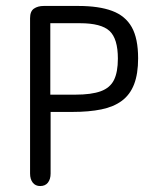

<svg xmlns="http://www.w3.org/2000/svg" viewBox="-20 -616 529 645"><path d="M150 -240H223Q279 -240 320.5 -248.5Q362 -257 389.5 -277.5Q417 -298 430.5 -333Q444 -368 444 -420Q444 -487 422.5 -525Q401 -563 356.5 -579.5Q312 -596 243 -596H127Q107 -596 94 -587Q81 -578 81 -555V-33Q81 -14 90 -2.5Q99 9 115 9Q132 9 141 -2.5Q150 -14 150 -33ZM149 -298V-538H249Q320 -538 348 -512Q376 -486 376 -419Q376 -374 363 -347.5Q350 -321 318.5 -309.5Q287 -298 233 -298Z"/></svg>

Font: Beiruti
Style: Regular
Weight: 400
Designer: Arlette Boutros
Foundry: Boutros
Version: Version 1.41